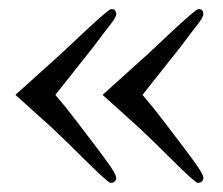

<svg xmlns="http://www.w3.org/2000/svg" viewBox="-20 -436 491 423"><path d="M287 -300Q303 -314 324 -334Q345 -354 364.5 -372Q384 -390 399 -403Q414 -416 417 -416Q424 -416 426 -412.5Q428 -409 428 -405Q428 -398 414.5 -381Q401 -364 378 -333L294 -227Q318 -199 339.5 -170.5Q361 -142 378 -120Q401 -90 414.5 -70.5Q428 -51 428 -44Q428 -39 424.5 -36Q421 -33 416 -33Q413 -33 398 -46.5Q383 -60 363.5 -79.5Q344 -99 323 -119.5Q302 -140 287 -154L206 -227ZM95 -300Q111 -314 132 -334Q153 -354 172.5 -372Q192 -390 207 -403Q222 -416 225 -416Q232 -416 234 -412.5Q236 -409 236 -405Q236 -398 222.5 -381Q209 -364 186 -333L102 -227Q126 -199 147.5 -170.5Q169 -142 186 -120Q209 -90 222.5 -70.5Q236 -51 236 -44Q236 -39 232.5 -36Q229 -33 224 -33Q221 -33 206 -46.5Q191 -60 171.5 -79.5Q152 -99 131 -119.5Q110 -140 95 -154L14 -227Z"/></svg>

Font: STIXGeneralUnicodeRegular
Style: Regular
Weight: 400
Designer: MicroPress Inc., with final additions and corrections provided by Coen Hoffman, Elsevier (retired)
Version: Version 1.1.0